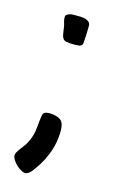

<svg xmlns="http://www.w3.org/2000/svg" viewBox="-80 -394 305 518"><g transform="rotate(15 73.0 -135.0)"><path d="M107.9 -46.9Q107.9 -16.6 98.1 11.5Q88.4 39.6 70.8 64.5Q68.4 67.4 65.7 71.5Q63 75.7 59.6 79.3Q56.2 83 52.2 85.4Q48.3 87.9 44.4 87.9Q39.1 87.9 32 83.7Q24.9 79.6 18.8 73.7Q12.7 67.9 8.5 61Q4.4 54.2 4.4 48.8Q4.4 44.9 7.3 39.8Q10.3 34.7 13.9 29.5Q17.6 24.4 21.5 19.5Q25.4 14.6 27.8 10.7Q34.2 -0.5 37.6 -10.3Q41 -20 42.5 -29.5Q43.9 -39.1 44.7 -49.1Q45.4 -59.1 47.4 -71.3Q48.3 -80.1 53 -82.5Q57.6 -85 65.9 -85Q85.9 -85 96.9 -77.4Q107.9 -69.8 107.9 -46.9ZM38.6 -345.7Q38.6 -350.6 42 -353.3Q45.4 -356 50.5 -357.2Q55.7 -358.4 60.8 -358.4Q65.9 -358.4 69.8 -358.4Q74.7 -358.4 81.3 -358.2Q87.9 -357.9 93.8 -356.2Q99.6 -354.5 103.8 -350.8Q107.9 -347.2 107.9 -340.8Q107.9 -338.4 107.7 -330.3Q107.4 -322.3 107.2 -313Q106.9 -303.7 106.2 -296.1Q105.5 -288.6 105 -288.1Q102.1 -282.7 95.7 -282Q89.4 -281.2 83.5 -281.2Q68.8 -281.2 61.5 -282.7Q54.2 -284.2 51 -288.6Q47.9 -293 46.6 -300.8Q45.4 -308.6 43.5 -321.3Q42.5 -327.1 40.5 -333Q38.6 -338.9 38.6 -345.7Z"/></g></svg>

Font: Just Another Hand
Style: Regular
Weight: 400
Designer: Astigmatic (AOETI)
Foundry: Astigmatic (AOETI)
Version: Version 1.001